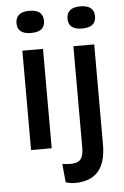

<svg xmlns="http://www.w3.org/2000/svg" viewBox="-61 -767 649 1001"><g transform="rotate(-5 264.0 -266.5)"><path d="M77 0V-520H185V0ZM131 -608Q59 -608 59 -665Q59 -724 131 -724Q203 -724 203 -665Q203 -608 131 -608ZM290 191Q268 191 242 183L233 86Q291 96 317.5 81Q344 66 344 10V-520H453V5Q453 191 290 191ZM398 -608Q326 -608 326 -665Q326 -724 398 -724Q470 -724 470 -665Q470 -608 398 -608Z"/></g></svg>

Font: Bricolage Grotesque 10pt Medium
Style: Regular
Weight: 500
Designer: Mathieu Triay
Foundry: Atelier Triay
Version: Version 1.000; ttfautohint (v1.8.4.7-5d5b);gftools[0.9.32]